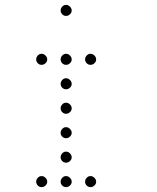

<svg xmlns="http://www.w3.org/2000/svg" viewBox="-20 -793 640 785"><path d="M249 -773Q241 -773 234.5 -766Q228 -759 228 -751V-749Q228 -741 234.5 -734.5Q241 -728 249 -728H251Q259 -728 266 -734.5Q273 -741 273 -749V-751Q273 -759 266 -766Q259 -773 251 -773ZM149 -573Q141 -573 134.5 -566Q128 -559 128 -551V-549Q128 -541 134.5 -534.5Q141 -528 149 -528H151Q159 -528 166 -534.5Q173 -541 173 -549V-551Q173 -559 166 -566Q159 -573 151 -573ZM249 -573Q241 -573 234.5 -566Q228 -559 228 -551V-549Q228 -541 234.5 -534.5Q241 -528 249 -528H251Q259 -528 266 -534.5Q273 -541 273 -549V-551Q273 -559 266 -566Q259 -573 251 -573ZM349 -573Q341 -573 334.5 -566Q328 -559 328 -551V-549Q328 -541 334.5 -534.5Q341 -528 349 -528H351Q359 -528 366 -534.5Q373 -541 373 -549V-551Q373 -559 366 -566Q359 -573 351 -573ZM249 -473Q241 -473 234.5 -466Q228 -459 228 -451V-449Q228 -441 234.5 -434.5Q241 -428 249 -428H251Q259 -428 266 -434.5Q273 -441 273 -449V-451Q273 -459 266 -466Q259 -473 251 -473ZM249 -373Q241 -373 234.5 -366Q228 -359 228 -351V-349Q228 -341 234.5 -334.5Q241 -328 249 -328H251Q259 -328 266 -334.5Q273 -341 273 -349V-351Q273 -359 266 -366Q259 -373 251 -373ZM249 -273Q241 -273 234.5 -266Q228 -259 228 -251V-249Q228 -241 234.5 -234.5Q241 -228 249 -228H251Q259 -228 266 -234.5Q273 -241 273 -249V-251Q273 -259 266 -266Q259 -273 251 -273ZM249 -173Q241 -173 234.5 -166Q228 -159 228 -151V-149Q228 -141 234.5 -134.5Q241 -128 249 -128H251Q259 -128 266 -134.5Q273 -141 273 -149V-151Q273 -159 266 -166Q259 -173 251 -173ZM149 -73Q141 -73 134.5 -66Q128 -59 128 -51V-49Q128 -41 134.5 -34.5Q141 -28 149 -28H151Q159 -28 166 -34.5Q173 -41 173 -49V-51Q173 -59 166 -66Q159 -73 151 -73ZM249 -73Q241 -73 234.5 -66Q228 -59 228 -51V-49Q228 -41 234.5 -34.5Q241 -28 249 -28H251Q259 -28 266 -34.5Q273 -41 273 -49V-51Q273 -59 266 -66Q259 -73 251 -73ZM349 -73Q341 -73 334.5 -66Q328 -59 328 -51V-49Q328 -41 334.5 -34.5Q341 -28 349 -28H351Q359 -28 366 -34.5Q373 -41 373 -49V-51Q373 -59 366 -66Q359 -73 351 -73Z"/></svg>

Font: Doto Rounded Light
Style: Regular
Weight: 300
Monospace: yes
Version: Version 1.000